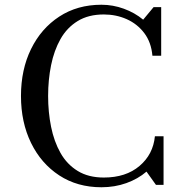

<svg xmlns="http://www.w3.org/2000/svg" viewBox="-20 -780 801 810"><path d="M670 -205V0H638L598 -56Q562 -25 513 -7.5Q464 10 408 10Q306.5 10 230 -40Q153.5 -90 111 -177Q68.5 -264 68.5 -375Q68.5 -486.5 111 -573.2Q153.5 -660 230 -710Q306.5 -760 408 -760Q456.5 -760 502.5 -743.2Q548.5 -726.5 584 -697L628 -750H660V-545H623Q618 -601.5 588.8 -640.2Q559.5 -679 514.8 -699Q470 -719 418 -719Q353 -719 307.8 -691.2Q262.5 -663.5 235.2 -615.2Q208 -567 195.5 -505Q183 -443 183 -375Q183 -307 195.5 -245Q208 -183 235.2 -134.8Q262.5 -86.5 307.8 -58.8Q353 -31 418 -31Q511 -31 568.5 -79.8Q626 -128.5 633.5 -205Z"/></svg>

Font: Bodoni* 06pt
Style: Regular
Weight: 400
Version: Version 2.3